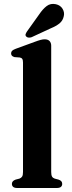

<svg xmlns="http://www.w3.org/2000/svg" viewBox="-20 -940 359 960"><path d="M236 -711.5V-80Q236 -64.5 240.2 -57.2Q244.5 -50 253.5 -47L272.5 -42Q282 -39 286.5 -33.8Q291 -28.5 291 -20.5Q291 -11 284.5 -5.5Q278 0 263.5 0H66.5Q52.5 0 46 -5.5Q39.5 -11 39.5 -20.5Q39.5 -28 44 -33.2Q48.5 -38.5 58 -42L77.5 -47Q86.5 -50.5 90.8 -57.5Q95 -64.5 95 -80V-627.5Q95 -640 91.2 -645.5Q87.5 -651 79 -652.5L52.5 -654.5Q43.5 -657 39.5 -661.5Q35.5 -666 35.5 -673Q35.5 -681 40.5 -686Q45.5 -691 58.5 -696L151.5 -730Q171.5 -737.5 183 -740.5Q194.5 -743.5 203 -743.5Q219.5 -743.5 227.8 -734.8Q236 -726 236 -711.5ZM175.5 -867.5Q194 -895 213.5 -909.8Q233 -924.5 259 -919Q282 -914 292.8 -896Q303.5 -878 299 -859.5Q294.5 -837 277.8 -823.2Q261 -809.5 233 -798L138 -754Q131 -751.5 123.2 -752Q115.5 -752.5 111 -757.5Q106 -763 108.2 -769.5Q110.5 -776 114.5 -782Z"/></svg>

Font: Fraunces SemiBold
Style: Regular
Weight: 600
Version: Version 1.000;[b76b70a41]